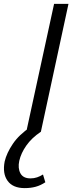

<svg xmlns="http://www.w3.org/2000/svg" viewBox="-62 -678 394 987"><path d="M73 0 216 -658H290L148 0ZM65 289Q4 289 -23 251.5Q-50 214 -38 152Q-28 109 4 61.5Q36 14 96 -26L147 0Q101 31 73.5 70Q46 109 37 149Q29 187 43 213Q57 239 95 239Q113 239 129 233.5Q145 228 159 219L171 259Q147 275 121.5 282Q96 289 65 289Z"/></svg>

Font: Ysabeau Infant
Style: Italic
Weight: 400
Italic angle: -12°
Designer: Christian Thalmann (Catharsis Fonts)
Version: Version 2.001;gftools[0.9.30]; featfreeze: ss01,ss02,lnum